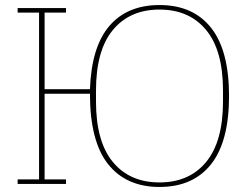

<svg xmlns="http://www.w3.org/2000/svg" viewBox="-20 -730 994 762"><path d="M613 12Q481 12 409 -78.5Q337 -169 337 -358H157V-18H242V0H50V-18H135V-680H50V-698H242V-680H157V-376H337Q343 -544 414 -627Q485 -710 613 -710Q746 -710 817.5 -620Q889 -530 889 -349Q889 -168 817.5 -78Q746 12 613 12ZM613 -6Q731 -6 798 -87Q865 -168 865 -327V-371Q865 -530 798 -611Q731 -692 613 -692Q495 -692 428 -611Q361 -530 361 -371V-327Q361 -168 428 -87Q495 -6 613 -6Z"/></svg>

Font: IBM Plex Serif Thin
Style: Regular
Weight: 100
Designer: Mike Abbink, Paul van der Laan, Pieter van Rosmalen
Foundry: Bold Monday
Version: Version 3.001